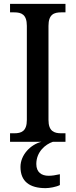

<svg xmlns="http://www.w3.org/2000/svg" viewBox="-20 -734 391 994"><path d="M32 0H195C138 14 86 68 86 130C86 206 134 240 216 240C236 240 271 234 290 224V168C268 173 249 176 232 176C195 176 168 158 168 115C168 52 215 13 254 0H319V-44H297C260 -44 231 -55 231 -113V-600C231 -660 260 -670 297 -670H319V-714H32V-670H54C90 -670 119 -660 119 -600V-113C119 -54 90 -44 54 -44H32Z"/></svg>

Font: Noto Serif Armenian SemiCondensed Medium
Style: Regular
Weight: 500
Width: 4
Designer: Monotype Design Team
Foundry: Monotype Imaging Inc.
Version: Version 2.008